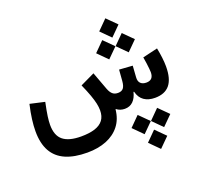

<svg xmlns="http://www.w3.org/2000/svg" viewBox="-187 -961 1636 1580"><g transform="rotate(-20 631.0 -171.5)"><path d="M811.1 -670.7 895.3 -586.2 980.1 -670.7 895.3 -755.2ZM896.4 -510.7 980.6 -426.2 1065.4 -510.7 980.6 -595.2ZM725.8 -510.7 810 -426.2 894.8 -510.7 810 -595.2ZM874.8 327.4 959 411.9 1043.8 327.4 959 242.9ZM959.6 167.3 1043.8 251.8 1128.6 167.3 1043.8 82.8ZM789 167.3 873.2 251.8 958 167.3 873.2 82.8ZM792.8 0Q836.5 0 865.1 -27.8Q893.7 -55.6 905.9 -106.7H910.8Q924.6 -51.9 962.2 -26Q999.8 0 1057.4 0Q1143.8 0 1186.7 -52.3Q1229.5 -104.7 1229.5 -212.8Q1229.5 -247.5 1224.4 -290Q1219.3 -332.5 1210.2 -376.8L1078.9 -346Q1083.7 -320.4 1087.3 -293Q1090.9 -265.6 1093.2 -243.5Q1095.4 -221.4 1095.4 -210.9Q1095.4 -142.3 1033 -142.3Q1000 -142.3 982.2 -160Q964.5 -177.7 967.3 -213.1L974 -311.8L857.3 -319.8L849.9 -223.2Q846.5 -179.7 831.2 -161Q816 -142.3 784.2 -142.3Q753.5 -142.3 735.6 -159.3Q717.8 -176.3 706.5 -206.9L648.6 -363.2L522.7 -303.1Q550.3 -240.7 566.2 -196.3Q582 -152 589.1 -119.2Q596.1 -86.4 596.1 -58.8Q596.1 -6.5 571.2 26.5Q546.2 59.6 497.4 75.2Q448.5 90.7 376.7 90.7Q271.5 90.7 219.8 49.5Q168 8.2 168 -85.9Q168 -117.1 173.9 -159.6Q179.7 -202.1 195.7 -278.3L67.7 -307.2Q51.7 -237.6 44.4 -180.8Q37.1 -124.1 37.1 -77.5Q37.1 28.7 75.6 97.4Q114 166.2 190.5 199.6Q267 233 380.2 233Q475 233 547.9 203.8Q620.9 174.6 665.3 117.8Q709.8 60.9 718.1 -22L721.1 -24.1Q735.6 -12.1 754.4 -6Q773.1 0 792.8 0Z"/></g></svg>

Font: Estedad VF
Style: Regular
Weight: 100
Designer: Amin Abedi
Version: Version 7.3